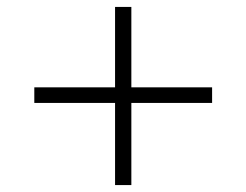

<svg xmlns="http://www.w3.org/2000/svg" viewBox="-20 -562 711 554"><path d="M312 -28V-265H79V-310H312V-542H359V-310H592V-265H359V-28Z"/></svg>

Font: Nunito Sans 7pt SemiExpanded ExtraLight
Style: Regular
Weight: 250
Width: 6
Designer: Vernon Adams
Foundry: Vernon Adams
Version: Version 3.101;gftools[0.9.27]